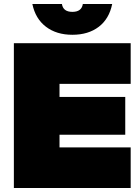

<svg xmlns="http://www.w3.org/2000/svg" viewBox="-20 -935 698 955"><path d="M49 -720H630V-518H276V-453H603V-265H276V-202H630V0H49ZM141 -915H288Q294 -876 340 -876Q386 -876 392 -915H538Q523 -841 471 -801.5Q419 -762 340 -762Q261 -762 208.5 -802Q156 -842 141 -915Z"/></svg>

Font: Aspekta 1000
Style: Regular
Weight: 1000
Designer: Ivo Dolenc
Version: Version 2.000